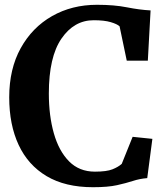

<svg xmlns="http://www.w3.org/2000/svg" viewBox="-20 -771 703 802"><path d="M368.5 11Q252.5 11 174.8 -35.2Q97 -81.5 57.8 -165.8Q18.5 -250 18.5 -364.5Q18.5 -483 66.5 -569.8Q114.5 -656.5 197.5 -703.8Q280.5 -751 385 -751Q457 -751 509.8 -740.5Q562.5 -730 609 -727.5L597.5 -517.5H509.5L479.5 -661Q469.5 -670.5 442.5 -678.5Q415.5 -686.5 371.5 -686.5Q289.5 -686.5 236.8 -609.8Q184 -533 184 -380.5Q184 -287.5 205 -213.8Q226 -140 268.5 -97Q311 -54 376.5 -54Q425.5 -54 449.8 -63.8Q474 -73.5 488.5 -86.5L534 -199.5L616.5 -191L595 -27Q563.5 -24.5 535.2 -15.2Q507 -6 468.8 2.5Q430.5 11 368.5 11Z"/></svg>

Font: Merriweather
Style: Bold
Weight: 700
Designer: Eben Sorkin
Foundry: Eben Sorkin
Version: Version 2.100; ttfautohint (v1.7.19-72a1) -l 8 -r 50 -G 200 